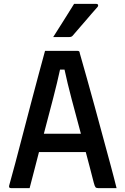

<svg xmlns="http://www.w3.org/2000/svg" viewBox="-20 -965 640 985"><path d="M132 0H36Q24 0 27 -13Q40 -58 58 -126.5Q76 -195 97 -275Q118 -355 139 -435.5Q160 -516 179 -586Q198 -656 211 -704H378Q389 -704 389 -693Q426 -564 466 -418Q506 -272 549 -112Q556 -85 563.5 -57Q571 -29 578 0H483Q474 0 470 -4.5Q466 -9 461 -28Q451 -68 440.5 -107.5Q430 -147 420 -185H180Q169 -142 157 -96Q145 -50 132 0ZM288 -608Q274 -543 253 -462Q232 -381 205 -279H395Q369 -375 347 -458.5Q325 -542 311 -608ZM360 -945H475Q481 -945 483 -940Q485 -935 481 -930Q462 -909 448.5 -893Q435 -877 422 -862Q409 -847 392.5 -828Q376 -809 352 -781Q346 -775 336 -775H253Q282 -820 306.5 -859.5Q331 -899 360 -945Z"/></svg>

Font: Recursive Mn Lnr St Med
Style: Regular
Weight: 500
Monospace: yes
Version: Version 1.079;hotconv 1.0.112;makeotfexe 2.5.65598; ttfautoh